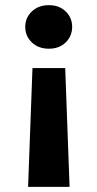

<svg xmlns="http://www.w3.org/2000/svg" viewBox="-20 -549 378 745"><path d="M106 -285H233L250 176H89ZM170 -529Q210 -529 235 -504.5Q260 -480 260 -445Q260 -409 235 -384.5Q210 -360 170 -360Q129 -360 103.5 -384.5Q78 -409 78 -445Q78 -480 103.5 -504.5Q129 -529 170 -529Z"/></svg>

Font: DM Sans 11pt Black
Style: Regular
Weight: 900
Version: Version 4.004;gftools[0.9.30]